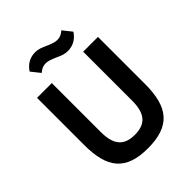

<svg xmlns="http://www.w3.org/2000/svg" viewBox="-252 -1044 1194 1194"><g transform="rotate(-45 344.5 -447.5)"><path d="M207 -698V-269C207 -160 245 -105 345 -105C445 -105 483 -160 483 -269V-698H613V-286C613 -183 595 -109 552 -60C509 -11 441 12 344 12C245 12 180 -11 137 -60C94 -109 77 -183 77 -286V-698ZM419 -768C388 -768 365 -779 341 -790C310 -803 289 -812 266 -812C243 -812 228 -804 207 -787L160 -846C183 -881 218 -907 269 -907C300 -907 323 -896 347 -885C378 -872 399 -863 422 -863C445 -863 460 -871 481 -888L528 -829C505 -794 470 -768 419 -768Z"/></g></svg>

Font: Plexus Sans SemiBold
Style: Regular
Weight: 600
Version: Version 2.001;PS 002.001;hotconv 1.0.70;makeotf.lib2.5.58329